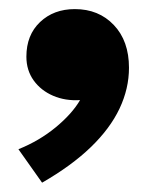

<svg xmlns="http://www.w3.org/2000/svg" viewBox="-20 -213 334 422"><path d="M72.5 188.5 20.5 115Q66.5 96.5 102.5 66.8Q138.5 37 156 7Q123.5 9 96.8 -2.5Q70 -14 54 -36.2Q38 -58.5 38 -88.5Q38 -136 68 -164.5Q98 -193 144.5 -193Q197 -193 230.2 -158Q263.5 -123 263.5 -64Q263.5 -18.5 242.8 25.5Q222 69.5 179.5 110.5Q137 151.5 72.5 188.5Z"/></svg>

Font: Geologica ExtraBold
Style: Regular
Weight: 800
Designer: Sindre Bremnes, Frode Helland
Foundry: Monokrom Skriftforlag AS
Version: Version 1.010;gftools[0.9.28]